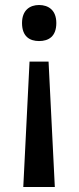

<svg xmlns="http://www.w3.org/2000/svg" viewBox="-20 -566 314 767"><path d="M205 -474C205 -525 174 -546 136 -546C99 -546 68 -525 68 -474C68 -420 99 -402 136 -402C174 -402 205 -420 205 -474ZM98 -320 73 181H199L174 -320Z"/></svg>

Font: Noto Sans Hanifi Rohingya Medium
Style: Regular
Weight: 500
Designer: Monotype Design Team and DaltonMaag
Foundry: Google LLC
Version: Version 2.102